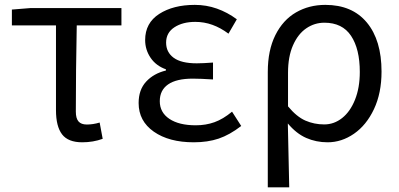

<svg xmlns="http://www.w3.org/2000/svg" viewBox="-20 -576 1653 795"><path d="M211.8 -119.8V-470.8H29.2V-536.4L106.2 -542.6H482.8V-470.8H297.8Q294 -279.6 294 -113.8Q294 -85.8 305.1 -73.1Q316.2 -60.4 339.6 -60.4Q365.2 -60.4 392.6 -68.6L405.2 -1.2Q365.8 13.2 320.6 13.2Q262.2 13.2 237 -19.7Q211.8 -52.6 211.8 -119.8Z M554 -149.4Q554 -204.4 585.2 -238.1Q616.4 -271.8 667 -284V-289Q626 -303.6 603.5 -336.8Q581 -370 581 -410.2Q581 -480.8 639.2 -518.3Q697.4 -555.8 786.6 -555.8Q834.4 -555.8 878 -540.4Q921.6 -525 960.6 -496.2L926 -436.6Q893.4 -461 859.4 -473.2Q825.4 -485.4 788.6 -485.4Q736.2 -485.4 702 -462.9Q667.8 -440.4 667.8 -399.6Q667.8 -359.8 699.1 -336.8Q730.4 -313.8 794.6 -313.8Q820.4 -313.8 862 -317V-247Q808.8 -250.4 778.2 -250.4Q710.6 -250.4 676.1 -226.5Q641.6 -202.6 641.6 -157Q641.6 -110.4 681.4 -83.8Q721.2 -57.2 790.6 -57.2Q832.2 -57.2 868 -70Q903.8 -82.8 940.8 -113.6L978.8 -54.4Q930.8 -17.4 885.5 -2.1Q840.2 13.2 782.2 13.2Q679.8 13.2 616.9 -30.8Q554 -74.8 554 -149.4Z M1327 -555.8Q1438.4 -555.8 1499.1 -482.6Q1559.8 -409.4 1559.8 -279.6Q1559.8 -190.4 1528.4 -124Q1497 -57.6 1445.7 -22.2Q1394.4 13.2 1336.6 13.2Q1288.8 13.2 1247.8 -4.9Q1206.8 -23 1171.8 -64.8Q1174.8 67.4 1177.6 199.6H1088.8V-278Q1088.8 -367.8 1120.2 -430.6Q1151.6 -493.4 1205.6 -524.6Q1259.6 -555.8 1327 -555.8ZM1469.8 -278.2Q1469.8 -373.2 1433.6 -427.6Q1397.4 -482 1323.2 -482Q1282.2 -482 1248 -458.6Q1213.8 -435.2 1193.2 -388.4Q1172.6 -341.6 1172.6 -275V-135.6Q1208.4 -92.4 1244.7 -76.6Q1281 -60.8 1322.6 -60.8Q1363.2 -60.8 1396.7 -87.3Q1430.2 -113.8 1450 -163.3Q1469.8 -212.8 1469.8 -278.2Z"/></svg>

Font: 寒蝉端黑体 Light
Style: Regular
Weight: 300
Designer: ChillDuanSans {Warren2060}; 
Source Han Sans {Ryoko NISHIZUKA 西塚涼子 (kana, bopomofo & ideographs); Paul D. Hunt (Latin, G
Foundry: ChillType&Adobe
Version: Version 1.300;Glyphs 3.3 (3306)